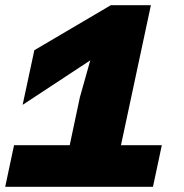

<svg xmlns="http://www.w3.org/2000/svg" viewBox="-38 -718 708 738"><path d="M16 -160H230L269 -344L309 -486L49 -315L94 -525L388 -698H542L427 -160H584L550 0H-18Z"/></svg>

Font: Azeret Mono ExtraBold
Style: Italic
Weight: 800
Italic angle: -12°
Designer: Martin Vácha
Foundry: Displaay
Version: Version 1.000; Glyphs 3.0.3, build 3074